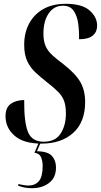

<svg xmlns="http://www.w3.org/2000/svg" viewBox="-20 -744 530 1008"><path d="M198 10Q104 10 56.5 -31.5Q9 -73 9 -134Q9 -179 36 -198.5Q63 -218 107 -219Q106 -102 127 -51Q148 0 209 0Q271 0 298.5 -43Q326 -86 326 -148Q326 -188 316.5 -214Q307 -240 285 -262Q263 -284 227 -312Q194 -338 166.5 -363.5Q139 -389 123 -423Q107 -457 107 -509Q107 -572 133 -620.5Q159 -669 207.5 -696.5Q256 -724 325 -724Q411 -724 450.5 -689Q490 -654 490 -609Q490 -577 467.5 -557.5Q445 -538 395 -538Q396 -580 390.5 -620.5Q385 -661 366.5 -687.5Q348 -714 311 -714Q263 -714 235.5 -673.5Q208 -633 208 -568Q208 -528 219.5 -502Q231 -476 254.5 -454.5Q278 -433 313 -407Q377 -357 402 -313Q427 -269 427 -209Q427 -103 364.5 -46.5Q302 10 198 10ZM149 244Q125 244 108.5 240.5Q92 237 75 231L77 222Q92 226 106 228Q120 230 130 230Q164 230 184 207Q204 184 204 127Q204 102 195.5 81.5Q187 61 161 58L185 1H195L174 50Q232 51 253 75Q274 99 274 135Q274 189 237.5 216.5Q201 244 149 244Z"/></svg>

Font: Noto Serif Display ExtraCondensed SemiBold
Style: Italic
Weight: 600
Width: 2
Italic angle: -12°
Designer: Monotype Design Team
Foundry: Monotype Imaging Inc.
Version: Version 2.009